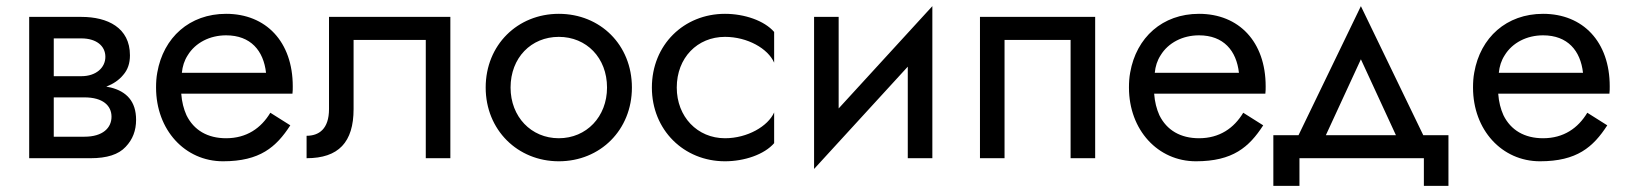

<svg xmlns="http://www.w3.org/2000/svg" viewBox="-20 -515 5295 625"><path d="M75 -460V0H275C328 0 366 -12 389 -37C412 -61 423 -90 423 -125C423 -185 392 -217 341 -230C336 -231 331 -232 326 -233C349 -242 367 -254 381 -271C396 -288 403 -309 403 -335C403 -425 330 -460 245 -460ZM155 -267V-390H245C293 -390 323 -366 323 -330C323 -295 293 -267 245 -267ZM155 -70V-198H255C315 -198 343 -171 343 -135C343 -99 315 -70 255 -70Z M860 -148C830 -98 783 -65 716 -65C656 -65 611 -91 587 -140C578 -160 572 -183 570 -210H932C933 -218 933 -226 933 -234C933 -379 846 -470 716 -470C597 -470 512 -393 492 -279C489 -263 488 -247 488 -230C488 -92 582 10 706 10C826 10 879 -36 925 -107ZM572 -278C574 -299 580 -318 591 -335C616 -376 663 -400 716 -400C796 -400 838 -350 846 -278Z M1446 -460H1051V-160C1051 -95 1018 -73 978 -73V0C1082 0 1131 -52 1131 -160V-385H1366V0H1446Z M1561 -230C1561 -92 1665 10 1799 10C1934 10 2037 -92 2037 -230C2037 -369 1934 -470 1799 -470C1665 -470 1561 -369 1561 -230ZM1642 -230C1642 -327 1709 -395 1799 -395C1889 -395 1956 -327 1956 -230C1956 -135 1889 -65 1799 -65C1709 -65 1642 -135 1642 -230Z M2183 -230C2183 -327 2250 -395 2340 -395C2413 -395 2480 -357 2500 -311V-411C2468 -448 2403 -470 2340 -470C2206 -470 2102 -369 2102 -230C2102 -92 2206 10 2340 10C2403 10 2468 -12 2500 -49V-149C2480 -104 2413 -65 2340 -65C2250 -65 2183 -135 2183 -230Z M2710 -460H2630V35L2935 -298V0H3015V-495L2710 -162Z M3545 -460H3170V0H3250V-385H3465V0H3545Z M4027 -148C3997 -98 3950 -65 3883 -65C3823 -65 3778 -91 3754 -140C3745 -160 3739 -183 3737 -210H4099C4100 -218 4100 -226 4100 -234C4100 -379 4013 -470 3883 -470C3764 -470 3679 -393 3659 -279C3656 -263 3655 -247 3655 -230C3655 -92 3749 10 3873 10C3993 10 4046 -36 4092 -107ZM3739 -278C3741 -299 3747 -318 3758 -335C3783 -376 3830 -400 3883 -400C3963 -400 4005 -350 4013 -278Z M4615 0V90H4695V-75H4613L4410 -495L4207 -75H4125V90H4210V0ZM4410 -322 4524 -75H4296Z M5147 -148C5117 -98 5070 -65 5003 -65C4943 -65 4898 -91 4874 -140C4865 -160 4859 -183 4857 -210H5219C5220 -218 5220 -226 5220 -234C5220 -379 5133 -470 5003 -470C4884 -470 4799 -393 4779 -279C4776 -263 4775 -247 4775 -230C4775 -92 4869 10 4993 10C5113 10 5166 -36 5212 -107ZM4859 -278C4861 -299 4867 -318 4878 -335C4903 -376 4950 -400 5003 -400C5083 -400 5125 -350 5133 -278Z"/></svg>

Font: Jost
Style: Regular
Weight: 400
Version: Version 3.710